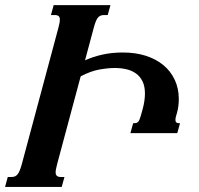

<svg xmlns="http://www.w3.org/2000/svg" viewBox="-36 -736 782 756"><path d="M189.5 -91.8Q186.5 -80.6 184.8 -72Q183.1 -63.5 183.1 -57.1Q183.1 -39.1 203.1 -39.1H217.8L207 0H-16.1L-5.4 -39.1H8.8Q17.6 -39.1 23.4 -41.7Q29.3 -44.4 33.9 -50.5Q38.6 -56.6 42.5 -66.7Q46.4 -76.7 50.3 -91.3L193.4 -624.5Q196.3 -635.7 198 -644Q199.7 -652.3 199.7 -658.7Q199.7 -668.5 194.8 -672.6Q189.9 -676.8 179.2 -676.8H164.6L175.3 -715.8H398.9L388.2 -676.8H373.5Q364.7 -676.8 358.6 -673.8Q352.5 -670.9 348.1 -664.8Q343.8 -658.7 340.1 -648.7Q336.4 -638.7 332.5 -624L298.8 -498.5Q331.5 -513.2 368.2 -521.2Q404.8 -529.3 447.8 -529.3Q497.6 -529.3 538.1 -516.4Q578.6 -503.4 607.4 -479.5Q636.2 -455.6 652.1 -421.6Q668 -387.7 668 -346.2Q668 -332.5 666.3 -318.4Q664.6 -304.2 660.2 -289.1L657.7 -280.8Q655.8 -275.4 655.3 -271Q654.8 -266.6 654.8 -263.2Q654.8 -251 668 -251H672.9L662.1 -211.9H477.5L488.3 -251H493.2Q503.9 -251 508.8 -257.3Q513.7 -263.7 518.6 -280.8L525.4 -305.2Q530.3 -322.8 532.5 -338.6Q534.7 -354.5 534.7 -367.7Q534.7 -397 524.9 -416.3Q515.1 -435.5 499 -447Q482.9 -458.5 461.4 -463.4Q439.9 -468.3 416.5 -468.3Q390.1 -468.3 356.2 -462.4Q322.3 -456.5 281.7 -435.5Z"/></svg>

Font: Arian AMU Serif
Style: Bold Italic
Weight: 700
Italic angle: -15°
Designer: Ruben Hakobyan (Tarumian)
Foundry: Ruben Hakobyan (Tarumian)
Version: Version 1.002